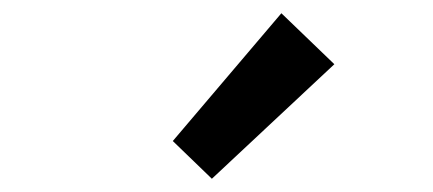

<svg xmlns="http://www.w3.org/2000/svg" viewBox="-20 -914 654 290"><path d="M300 -644 485 -817 405 -894 241 -701Z"/></svg>

Font: Genne Gothic Medium
Style: Regular
Weight: 500
Designer: Ryoko NISHIZUKA (kana & ideographs); Paul D. Hunt (Latin, Greek & Cyrillic); Wenlong ZHANG (bopomofo); Sandoll Communica
Foundry: Adobe Systems Incorporated
Version: Version 1.004;PS 1.004;hotconv 16.6.51;makeotf.lib2.5.65220